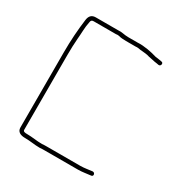

<svg xmlns="http://www.w3.org/2000/svg" viewBox="-145 -715 779 821"><g transform="rotate(30 244.0 -304.5)"><path d="M203 -606H94C74 -606 64 -595 61 -575C54 -522 50 -468 50 -407V-37C50 -16 67 -8 89 -8C118 -8 136 -3 165 -3C174 -4 183 -4 191 -4H353C375 -4 393 -8 414 -10C427 -10 425 -29 412 -29C392 -27 374 -23 353 -23H191C183 -23 174 -23 165 -22C137 -22 116 -27 89 -27C78 -27 69 -28 69 -37V-407C69 -436 70 -462 72 -487C75 -517 74 -545 80 -572C81 -583 85 -587 94 -587H204C210 -588 215 -588 219 -587C228 -584 244 -583 256 -583H304C311 -584 320 -583 329 -581C348 -579 361 -579 375 -574L395 -570C402 -568 410 -567 417 -566L428 -564C440 -563 443 -582 431 -583L420 -585L399 -588C373 -596 335 -604 303 -602H256C235 -602 223 -608 203 -606Z"/></g></svg>

Font: Electronic
Style: ExThn
Weight: 100
Version: Version 1.011